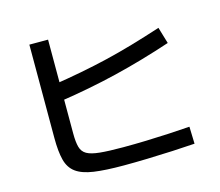

<svg xmlns="http://www.w3.org/2000/svg" viewBox="-108 -896 1217 1061"><g transform="rotate(-15 500.0 -365.0)"><path d="M475 25Q370 25 304.5 15.5Q239 6 203.5 -20Q168 -46 155.5 -94.5Q143 -143 143 -220V-755H250V-218Q250 -169 258 -140Q266 -111 290.5 -97Q315 -83 364.5 -78Q414 -73 497 -73Q561 -73 628.5 -75Q696 -77 761 -80.5Q826 -84 880 -88L883 10Q826 14 754 17.5Q682 21 609 23Q536 25 475 25ZM212 -505Q301 -519 379.5 -534Q458 -549 533.5 -567Q609 -585 688 -608Q767 -631 856 -660L884 -566Q719 -511 560.5 -472.5Q402 -434 228 -408Z"/></g></svg>

Font: M PLUS 1 Code Medium
Style: Regular
Weight: 500
Designer: Coji Morishita
Foundry: UNDERFOREST DESIGN
Version: Version 1.002